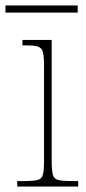

<svg xmlns="http://www.w3.org/2000/svg" viewBox="-35 -682 313 702"><path d="M28 0V-20H53Q87 -20 102.5 -24Q118 -28 122 -44Q126 -60 126 -95V-440Q126 -475 122 -491Q118 -507 104 -511.5Q90 -516 61 -516H47V-536H154V-95Q154 -60 158 -44Q162 -28 177.5 -24Q193 -20 228 -20H251V0ZM-15 -636V-662H249V-636Z"/></svg>

Font: Noto Serif Hebrew SemiCondensed Thin
Style: Regular
Weight: 100
Width: 4
Designer: Monotype Design Team
Foundry: Monotype Imaging Inc.
Version: Version 2.004; ttfautohint (v1.8.4.7-5d5b)